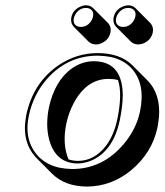

<svg xmlns="http://www.w3.org/2000/svg" viewBox="-20 -640 623 727"><path d="M79.6 -205.1Q105.5 -326.7 201.2 -392.6Q269.5 -439 350.1 -439Q434.6 -438.5 480.5 -393.6L537.1 -336.9Q596.2 -277.8 578.6 -170.4Q577.6 -163.6 576.2 -157.2Q556.2 -62.5 478 3.4Q402.8 65.9 309.6 66.4Q226.1 65.9 177.7 18.1L121.1 -38.6Q62 -97.7 77.6 -193.4Q78.6 -199.7 79.6 -205.1ZM391.1 -341.3Q307.6 -341.3 258.3 -248Q239.7 -212.4 231 -171.4Q215.3 -94.7 239.3 -36.6Q256.3 -30.8 275.4 -30.8Q336.4 -30.8 380.9 -87.4Q411.1 -127 423.8 -187Q444.3 -284.2 426.8 -336.9Q410.2 -341.3 391.1 -341.3ZM250 -574.2Q256.3 -603.5 286.1 -615.7Q295.9 -620.1 305.7 -620.1Q321.8 -619.6 332.5 -609.4L389.2 -552.7Q402.3 -538.1 398.4 -517.6Q392.1 -487.3 361.3 -475.1Q352.1 -471.2 342.8 -471.7Q326.7 -472.2 315.9 -481.9L259.3 -538.6Q246.1 -553.7 250 -574.2ZM410.2 -574.2Q416.5 -604.5 447.3 -616.2Q457 -619.6 465.8 -620.1Q481.9 -619.6 492.7 -609.4L549.3 -552.7Q562.5 -538.1 558.6 -517.6Q552.2 -487.3 521.5 -475.1Q511.7 -471.7 502.9 -471.7Q486.8 -472.2 476.1 -481.9L419.4 -538.6Q406.2 -553.7 410.2 -574.2ZM419.9 -571.8Q414.6 -547.4 435.5 -539.6Q440.9 -538.1 446.3 -538.1Q472.2 -538.1 487.3 -563.5Q490.7 -570.3 492.2 -576.2Q497.6 -600.6 476.6 -608.4Q471.2 -609.9 465.8 -609.9Q439.9 -609.9 424.8 -584.5Q421.4 -577.6 419.9 -571.8ZM259.8 -571.8Q254.4 -547.4 275.4 -539.6Q280.8 -538.1 286.1 -538.1Q312 -538.1 327.1 -563.5Q330.6 -570.3 332 -576.2Q337.4 -600.6 316.4 -608.4Q311 -609.9 305.7 -609.9Q279.8 -609.9 264.6 -584.5Q261.2 -577.6 259.8 -571.8ZM334.5 -408.2Q432.1 -408.2 443.4 -305.2Q444.8 -292 444.8 -278.8Q444.3 -237.8 433.6 -185.1Q408.2 -65.4 322.8 -30.8Q298.3 -21.5 275.4 -21Q189.5 -21 165.5 -113.8Q158.7 -141.6 158.7 -172.4Q159.2 -202.1 164.6 -230Q186.5 -334.5 253.4 -381.8Q291 -407.7 334.5 -408.2ZM89.4 -203.1Q69.3 -108.4 124.5 -48.8Q156.7 -15.1 206.1 -4.9Q228.5 -0.5 252.9 0Q368.2 0 448.2 -94.2Q495.6 -150.4 509.8 -216.3Q532.2 -321.8 478 -381.3Q447.8 -413.6 399.4 -424.3Q376 -428.7 350.1 -429.2Q235.8 -429.2 157.7 -340.8Q106.4 -282.2 89.4 -203.1Z"/></svg>

Font: Linux Biolinum Shadow O
Style: Italic
Weight: 400
Italic angle: -12°
Designer: Philipp H. Poll
Foundry: Philipp H. Poll
Version: Version 0.6.2